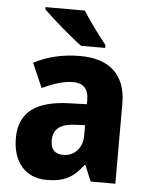

<svg xmlns="http://www.w3.org/2000/svg" viewBox="-54 -904 673 866"><g transform="rotate(5 282.0 -471.0)"><path d="M295 -859H117V-849C153 -813 246 -732 292 -699H401V-712C373 -747 321 -816 295 -859ZM292 -653C212 -653 141 -635 83 -604L131 -494C182 -518 228 -533 271 -533C316 -533 341 -509 341 -457V-439L255 -436C111 -430 35 -376 35 -259C35 -150 94 -83 189 -83C271 -83 312 -108 355 -166H358L388 -93H500V-456C500 -587 424 -653 292 -653ZM296 -342 341 -344V-297C341 -238 303 -202 254 -202C219 -202 197 -220 197 -262C197 -310 224 -339 296 -342Z"/></g></svg>

Font: Noto Sans Kannada UI SemiCondensed ExtraBold
Style: Regular
Weight: 800
Width: 4
Designer: Jelle Bosma - Monotype Design Team
Foundry: Monotype Imaging Inc.
Version: Version 2.005